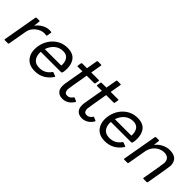

<svg xmlns="http://www.w3.org/2000/svg" viewBox="144 -1595 2530 2530"><g transform="rotate(45 1409.0 -330.0)"><path d="M98 0H39Q30 0 30 -9L115 -495Q117 -504 128 -505H179Q188 -505 188 -498L177 -408Q214 -458 264 -485Q314 -512 367 -512Q401 -512 401 -502L391 -441Q389 -431 381 -431L345 -434Q283 -434 225.5 -388Q168 -342 156 -274L110 -11Q108 -1 98 0Z M605 10Q491 10 438 -65Q400 -119 400 -194Q400 -222 405 -253Q425 -367 505 -441Q585 -515 698 -515Q810 -515 855 -440Q886 -388 886 -315Q886 -229 865 -227H483L482 -206Q482 -144 515 -103.5Q548 -63 618 -63Q721 -63 780 -148Q784 -154 790 -154Q792 -154 842 -135Q847 -133 847 -129L846 -122Q757 10 605 10ZM802 -290 803 -313Q803 -367 775.5 -405Q748 -443 685 -443Q620 -443 569.5 -402.5Q519 -362 495 -290Z M1121 10Q1053 10 1022 -35Q1002 -63 1002 -114Q1002 -141 1008 -175L1053 -433H964Q956 -433 956 -441L965 -495Q967 -504 977 -505H1066L1093 -660Q1095 -669 1105 -670H1164Q1173 -670 1173 -663L1146 -505H1286Q1294 -505 1294 -497L1285 -443Q1284 -434 1273 -433H1133Q1083 -145 1083 -129Q1083 -105 1093.5 -84.5Q1104 -64 1141 -64Q1183 -64 1214 -110Q1218 -116 1224 -116Q1226 -116 1271 -96Q1275 -94 1275 -89Q1275 -84 1272 -79Q1212 10 1121 10Z M1483 10Q1415 10 1384 -35Q1364 -63 1364 -114Q1364 -141 1370 -175L1415 -433H1326Q1318 -433 1318 -441L1327 -495Q1329 -504 1339 -505H1428L1455 -660Q1457 -669 1467 -670H1526Q1535 -670 1535 -663L1508 -505H1648Q1656 -505 1656 -497L1647 -443Q1646 -434 1635 -433H1495Q1445 -145 1445 -129Q1445 -105 1455.5 -84.5Q1466 -64 1503 -64Q1545 -64 1576 -110Q1580 -116 1586 -116Q1588 -116 1633 -96Q1637 -94 1637 -89Q1637 -84 1634 -79Q1574 10 1483 10Z M1911 10Q1797 10 1744 -65Q1706 -119 1706 -194Q1706 -222 1711 -253Q1731 -367 1811 -441Q1891 -515 2004 -515Q2116 -515 2161 -440Q2192 -388 2192 -315Q2192 -229 2171 -227H1789L1788 -206Q1788 -144 1821 -103.5Q1854 -63 1924 -63Q2027 -63 2086 -148Q2090 -154 2096 -154Q2098 -154 2148 -135Q2153 -133 2153 -129L2152 -122Q2063 10 1911 10ZM2108 -290 2109 -313Q2109 -367 2081.5 -405Q2054 -443 1991 -443Q1926 -443 1875.5 -402.5Q1825 -362 1801 -290Z M2683 0H2624Q2615 0 2615 -9V-11Q2670 -321 2670 -342Q2670 -441 2569 -441Q2533 -441 2493.5 -422.5Q2454 -404 2423 -365.5Q2392 -327 2381 -267L2336 -11Q2334 -1 2324 0H2265Q2256 0 2256 -9L2341 -495Q2343 -504 2354 -505H2405Q2414 -505 2414 -498L2404 -414Q2443 -464 2497 -489.5Q2551 -515 2603 -515Q2689 -515 2728 -466Q2755 -430 2755 -375Q2755 -352 2695 -11Q2693 -1 2683 0Z"/></g></svg>

Font: YamahaIndonesia935. App
Style: Italic
Weight: 400
Italic angle: -10°
Designer: Dalton Maag Ltd
Foundry: Dalton Maag Ltd
Version: Version 1.002; January 01, 2024; Regular/Italic